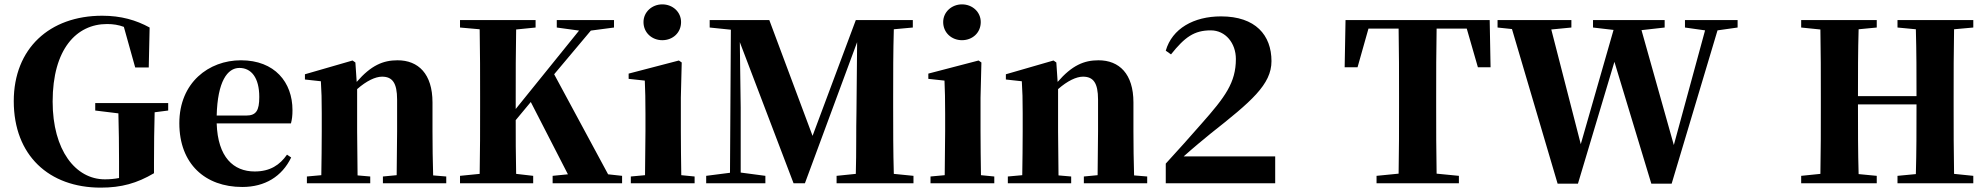

<svg xmlns="http://www.w3.org/2000/svg" viewBox="-20 -839 9095 879"><path d="M416 -333 522 -320C524 -246 525 -174 525 -100V-24C504 -20 483 -18 460 -18C326 -18 221 -151 221 -374C221 -614 330 -729 470 -729C498 -729 523 -725 547 -716L599 -530H661L665 -713C603 -747 534 -767 448 -767C207 -767 43 -617 43 -376C43 -128 204 20 441 20C536 20 607 0 685 -46V-95C685 -177 686 -251 688 -325L750 -333V-367H416Z M1089 17C1193 17 1271 -31 1313 -118L1294 -131C1261 -84 1217 -54 1146 -54C1049 -54 977 -119 972 -274H1312C1317 -293 1319 -310 1319 -335C1319 -462 1238 -563 1083 -563C936 -563 801 -461 801 -275C801 -88 920 17 1089 17ZM972 -310C976 -466 1021 -528 1076 -528C1130 -528 1167 -484 1167 -395C1167 -333 1153 -310 1107 -310Z M1795 0H2023V-31L1963 -36C1961 -94 1960 -179 1960 -238V-370C1960 -501 1895 -563 1800 -563C1734 -563 1679 -540 1613 -464L1607 -553L1594 -562L1376 -499V-475L1449 -467C1452 -419 1453 -386 1453 -321V-238C1453 -182 1452 -96 1451 -37L1385 -31V0H1675V-31L1617 -36L1615 -238V-431C1658 -469 1699 -488 1729 -488C1776 -488 1798 -460 1798 -383V-238L1796 -37L1733 -31V0Z M2601 0H2828V-34L2764 -41L2517 -499L2685 -699L2791 -713V-747H2529V-713L2631 -699L2341 -340V-395C2341 -499 2341 -603 2343 -704L2432 -713V-747H2086V-713L2176 -705C2178 -602 2178 -499 2178 -395V-351C2178 -247 2178 -144 2176 -43L2086 -34V0H2421V-34L2343 -43C2341 -129 2341 -213 2341 -289L2410 -372L2580 -41L2510 -34V0Z M3012 -655C3060 -655 3098 -689 3098 -738C3098 -784 3060 -819 3012 -819C2965 -819 2926 -784 2926 -738C2926 -689 2965 -655 3012 -655ZM2932 0H3160V-31L3099 -37C3098 -95 3097 -182 3097 -238V-392L3101 -553L3088 -562L2858 -502V-478L2932 -470C2934 -423 2935 -384 2935 -318V-238L2933 -37L2868 -31V0Z M3897 0H4162V-34L4072 -43C4069 -144 4069 -247 4069 -351V-395C4069 -499 4069 -602 4072 -705L4159 -713V-747H3898L3700 -217L3502 -747H3229V-713L3326 -703L3322 -48L3213 -34V0H3484V-34L3371 -49V-346L3367 -646L3613 0H3665L3904 -646L3901 -327C3899 -246 3901 -145 3898 -43L3810 -34V0Z M4384 -655C4432 -655 4470 -689 4470 -738C4470 -784 4432 -819 4384 -819C4337 -819 4298 -784 4298 -738C4298 -689 4337 -655 4384 -655ZM4304 0H4532V-31L4471 -37C4470 -95 4469 -182 4469 -238V-392L4473 -553L4460 -562L4230 -502V-478L4304 -470C4306 -423 4307 -384 4307 -318V-238L4305 -37L4240 -31V0Z M5004 0H5232V-31L5172 -36C5170 -94 5169 -179 5169 -238V-370C5169 -501 5104 -563 5009 -563C4943 -563 4888 -540 4822 -464L4816 -553L4803 -562L4585 -499V-475L4658 -467C4661 -419 4662 -386 4662 -321V-238C4662 -182 4661 -96 4660 -37L4594 -31V0H4884V-31L4826 -36L4824 -238V-431C4867 -469 4908 -488 4938 -488C4985 -488 5007 -460 5007 -383V-238L5005 -37L4942 -31V0Z M5818 -123H5399C5445 -164 5491 -202 5523 -228C5708 -374 5801 -452 5801 -559C5801 -678 5728 -764 5570 -764C5445 -764 5346 -708 5317 -607L5341 -590C5404 -669 5447 -700 5523 -700C5591 -700 5638 -641 5638 -569C5638 -461 5589 -395 5480 -272C5431 -216 5375 -153 5317 -90V0H5818Z M6136 -531H6195L6245 -708H6383C6385 -604 6385 -500 6385 -395V-351C6385 -247 6385 -144 6383 -44L6282 -34V0H6659V-34L6557 -44C6555 -146 6555 -250 6555 -352V-395C6555 -501 6555 -605 6557 -708H6695L6746 -531H6804L6800 -747H6140Z M7694 -713 7786 -700 7643 -175 7495 -701 7601 -713V-747H7273V-713L7367 -702L7217 -179L7082 -704L7174 -713V-747H6836V-713L6902 -706L7111 2H7204L7371 -556L7540 2H7633L7843 -700L7935 -713V-747H7694Z M8667 -713 8751 -705C8754 -603 8754 -502 8754 -399H8486C8486 -502 8486 -605 8489 -705L8572 -713V-747H8226V-713L8314 -704C8316 -602 8316 -499 8316 -395V-351C8316 -247 8316 -144 8314 -43L8226 -34V0H8572V-34L8489 -42C8486 -144 8486 -248 8486 -361H8754C8754 -246 8754 -142 8751 -42L8667 -34V0H9014V-34L8926 -43C8924 -146 8924 -249 8924 -351V-395C8924 -499 8924 -603 8926 -705L9014 -713V-747H8667Z"/></svg>

Font: GenKiMin2 TW H
Style: Regular
Weight: 900
Version: Version 2.100;PS 2.1;hotconv 16.6.51;makeotf.lib2.5.65220 DE